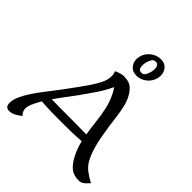

<svg xmlns="http://www.w3.org/2000/svg" viewBox="-266 -1174 1348 1348"><g transform="rotate(45 407.5 -500.5)"><path d="M118.7 -87.4Q118.7 -72.8 125.5 -59.6Q132.3 -46.4 142.1 -36.1Q126 -22.5 101.1 -8.5Q76.2 5.4 51.8 5.4Q12.7 5.4 12.7 -36.6Q12.7 -68.8 29.5 -106.4Q46.4 -144 71.5 -182.1Q96.7 -220.2 123 -254.4Q149.4 -288.6 168.9 -314Q194.8 -348.1 220.7 -382.3Q246.6 -416.5 271 -451.2Q292 -480.5 319.3 -519.3Q346.7 -558.1 367.4 -599.4Q388.2 -640.6 388.2 -677.2Q388.2 -688 385.7 -698.2Q383.3 -708.5 379.4 -718.3Q394 -725.1 413.1 -731.4Q432.1 -737.8 448.2 -737.8Q493.2 -737.8 518.6 -721.4Q543.9 -705.1 566.4 -667Q586.4 -633.3 596.7 -589.8Q606.9 -546.4 612.5 -501.5Q618.2 -456.5 623.5 -418Q629.9 -374 638.9 -324.2Q647.9 -274.4 662.4 -226.6Q676.8 -178.7 698.7 -140.1Q717.8 -107.4 750.2 -83.7Q782.7 -60.1 815.4 -43Q804.2 -27.3 784.9 -11Q765.6 5.4 745.1 5.4Q690.9 5.4 661.1 -18.3Q631.3 -42 606.4 -86.9Q590.3 -115.7 579.6 -145.3Q568.8 -174.8 562 -205.1Q509.3 -201.2 456.1 -200.2Q402.8 -199.2 350.1 -199.2Q303.7 -199.2 257.8 -200.4Q211.9 -201.7 166 -205.1Q145.5 -170.4 132.1 -139.9Q118.7 -109.4 118.7 -87.4ZM377.9 -263.2Q420.9 -263.2 464.1 -262.5Q507.3 -261.7 550.8 -261.2Q541.5 -317.9 535.4 -375.2Q529.3 -432.6 516.8 -488.8Q504.4 -544.9 476.6 -598.6Q467.3 -616.2 454.1 -634.8Q426.8 -575.7 390.1 -522.2Q353.5 -468.8 316.9 -417Q299.3 -392.1 267.8 -351.1Q236.3 -310.1 205.1 -264.6Q247.6 -263.7 290.8 -263.4Q334 -263.2 377.9 -263.2ZM506.8 -801.8Q464.4 -801.8 441.9 -833Q419.4 -864.3 427.7 -905.8Q436 -948.7 470.9 -977.3Q505.9 -1005.9 548.8 -1005.9Q591.3 -1005.9 613.3 -974.6Q635.3 -943.4 627 -901.9Q618.7 -858.9 584.2 -830.3Q549.8 -801.8 506.8 -801.8ZM518.1 -840.8Q539.6 -840.8 549.8 -861.8Q560.1 -882.8 563.5 -899.4Q566.4 -913.6 566.2 -929.4Q565.9 -945.3 558.8 -956.5Q551.8 -967.8 534.2 -967.8Q512.7 -967.8 502.4 -946.5Q492.2 -925.3 488.8 -908.7Q486.3 -895 486.3 -879.2Q486.3 -863.3 493.4 -852.1Q500.5 -840.8 518.1 -840.8Z"/></g></svg>

Font: Lumanosimo
Style: Regular
Weight: 400
Designer: The DocRepair Project, Eduardo Rodriguez Tunni
Foundry: Google
Version: Version 1.010